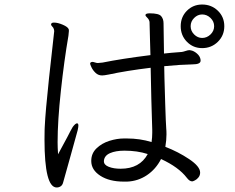

<svg xmlns="http://www.w3.org/2000/svg" viewBox="-20 -811 1040 850"><path d="M384 -98V-99Q384 -132 407.5 -154.5Q431 -177 464.5 -187.5Q498 -198 529 -198H541Q600 -198 651 -182Q654 -203 654 -223V-236L650 -371L647 -511Q540 -498 461 -481Q441 -477 432 -477Q415 -477 403 -488.5Q391 -500 385 -513Q379 -526 379 -529Q379 -534 384 -536Q386 -537 389 -537Q393 -537 400.5 -534.5Q408 -532 413 -532L434 -534Q518 -551 646 -567L644 -637Q642 -713 642 -714Q640 -725 632 -732.5Q624 -740 624 -744V-745Q625 -752 643 -752Q683 -752 693.5 -739.5Q704 -727 704 -708L706 -574Q731 -577 785 -581Q792 -582 802 -585.5Q812 -589 819 -589L825 -588Q838 -586 852 -574Q866 -562 868 -546V-542Q868 -526 832 -526Q779 -525 707 -518L708 -466Q709 -428 711.5 -348Q714 -268 716 -241Q717 -233 717 -216Q717 -191 712 -161Q769 -139 817.5 -106.5Q866 -74 866 -47Q866 -35 859 -26Q852 -17 843 -12.5Q834 -8 831 -8Q819 -8 807 -24Q771 -71 693 -107Q670 -62 630.5 -35.5Q591 -9 543 -7H528Q464 -7 424 -33Q384 -59 384 -98ZM178 -248Q181 -315 197 -465Q213 -615 220 -673Q220 -680 216 -688Q215 -690 210.5 -694.5Q206 -699 206 -703L207 -706Q209 -711 219 -711Q236 -711 258 -701.5Q280 -692 284 -682Q285 -680 285 -674Q285 -671 283 -653Q264 -543 249.5 -409Q235 -275 235 -181Q235 -160 237 -128L278 -204Q293 -234 302 -249Q314 -265 321 -265Q327 -265 327 -255Q327 -249 324 -235L293 -123L260 -5Q257 8 249 13.5Q241 19 231 19Q177 19 177 -193Q177 -225 177.5 -236Q178 -247 178 -248ZM514 -64Q599 -64 634 -129Q588 -144 531 -144Q492 -144 467 -133Q442 -122 440 -99V-97Q440 -81 461.5 -72.5Q483 -64 514 -64ZM875 -791Q916 -791 944.5 -763.5Q973 -736 973 -695Q973 -654 944.5 -626Q916 -598 875 -598Q835 -598 807.5 -626Q780 -654 780 -695Q780 -736 807.5 -763.5Q835 -791 875 -791ZM875 -643Q896 -643 912 -658.5Q928 -674 928 -695Q928 -716 912 -731.5Q896 -747 875 -747Q855 -747 839.5 -731.5Q824 -716 824 -695Q824 -674 839.5 -658.5Q855 -643 875 -643Z"/></svg>

Font: Iansui 0.93
Style: Regular
Weight: 400
Designer: But Ko / Fontworks Inc.
Foundry: zi-hi.com / Fontworks Inc.
Version: Version 0.931